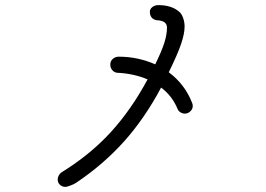

<svg xmlns="http://www.w3.org/2000/svg" viewBox="-20 -767 1040 752"><path d="M735 -352Q735 -340 725.5 -331Q716 -322 704 -322Q695 -322 687 -327Q679 -332 676 -339Q655 -391 611 -424Q546 -302 465 -212Q384 -122 278 -51Q269 -45 255 -40Q241 -35 237 -35Q224 -35 215 -43Q206 -51 206 -64Q206 -72 210 -79.5Q214 -87 221 -92Q333 -161 413.5 -249Q494 -337 558 -456Q504 -479 439 -482Q428 -483 420 -492Q412 -501 412 -514Q412 -528 422 -536.5Q432 -545 445 -545Q520 -545 588 -515Q613 -566 623.5 -599Q634 -632 634 -659Q634 -672 624.5 -679.5Q615 -687 592 -688Q567 -694 567 -721Q567 -732 577 -739.5Q587 -747 600 -747Q653 -747 683 -720Q692 -712 697.5 -696Q703 -680 703 -663Q703 -635 689 -594Q675 -553 641 -484Q704 -437 732 -365Q735 -359 735 -352Z"/></svg>

Font: Tsukimi Rounded
Style: Regular
Weight: 400
Designer: Takashi Funayama
Foundry: Takashi Funayama
Version: Version 1.032; ttfautohint (v1.8.3)